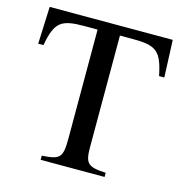

<svg xmlns="http://www.w3.org/2000/svg" viewBox="-100 -754 811 847"><g transform="rotate(15 305.5 -331.0)"><path d="M593 -492 586 -662H24L17 -492H41C61 -602 88 -620 194 -620H254V-123C254 -35 243 -24 160 -19V0H452V-19C370 -23 356 -35 356 -111V-620H415C521 -620 547 -602 569 -492Z"/></g></svg>

Font: STIXGeneral
Style: Regular
Weight: 400
Designer: MicroPress Inc., with final additions and corrections provided by Coen Hoffman, Elsevier (retired)
Version: Version 1.1.0